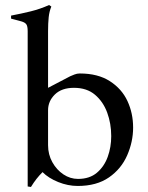

<svg xmlns="http://www.w3.org/2000/svg" viewBox="-20 -731 588 763"><path d="M103 12 90 10V-607Q90 -627 84.5 -634.5Q79 -642 65 -646L24 -657V-669Q66 -677 102.5 -686Q139 -695 175 -711L184 -705Q176 -686 173.5 -662.5Q171 -639 171 -607V-382L259 -428Q266 -431 276 -435Q286 -439 297 -439Q369 -439 416.5 -408.5Q464 -378 486.5 -329.5Q509 -281 509 -224Q509 -168 485.5 -114Q462 -60 413 -26Q364 8 289 8Q250 8 211.5 -7.5Q173 -23 149 -47Q136 -34 125 -20Q114 -6 103 12ZM290 -20Q336 -20 365 -44.5Q394 -69 408 -107.5Q422 -146 422 -190Q422 -240 406 -283.5Q390 -327 357.5 -354.5Q325 -382 274 -382Q225 -382 198 -355.5Q171 -329 171 -293V-154Q171 -117 188 -86.5Q205 -56 232 -38Q259 -20 290 -20Z"/></svg>

Font: Ibarra Real Nova Medium
Style: Regular
Weight: 500
Designer: Jose Maria Ribagorda & Octavio Pardo
Foundry: Jose Maria Ribagorda
Version: Version 2.000